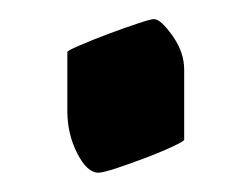

<svg xmlns="http://www.w3.org/2000/svg" viewBox="-20 -179 261 199"><path d="M49.8 -64V-125Q49.8 -126.5 62.3 -131.8Q74.7 -137.2 91.6 -143.6Q108.4 -149.9 122.3 -154.5Q136.2 -159.2 139.6 -159.2Q146.5 -159.2 158.7 -142.1Q170.9 -125 170.9 -106.9V-34.2Q170.9 -32.7 158.9 -27.1Q147 -21.5 130.9 -15.4Q114.7 -9.3 100.6 -4.6Q86.4 0 82 0Q70.3 0 60.1 -20Q49.8 -40 49.8 -64Z"/></svg>

Font: Bokor
Style: Regular
Weight: 400
Designer: Danh Hong
Foundry: Danh Hong
Version: Version 8.002; ttfautohint (v1.8.3)